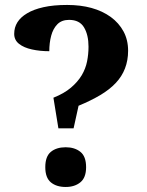

<svg xmlns="http://www.w3.org/2000/svg" viewBox="-20 -744 590 772"><path d="M495.1 -540Q495.1 -462.9 445.3 -410.2Q420.4 -383.8 383.1 -361.6Q345.7 -339.4 295.9 -318.8L275.9 -228H214.8L194.8 -351.1Q237.8 -368.2 265.1 -391.4Q292.5 -414.6 308.6 -441.4Q324.2 -467.8 330.1 -497.1Q335.9 -526.4 335.9 -556.2Q335.9 -603.5 317.9 -633.8Q299.8 -664.1 257.8 -664.1Q228 -664.1 210.7 -646.5Q193.4 -628.9 185.8 -600.3Q178.2 -571.8 178.2 -538.1Q140.6 -538.1 108.4 -545.2Q76.2 -552.2 56.6 -567.6Q37.1 -583 37.1 -607.9Q37.1 -659.7 88.9 -690.4Q114.7 -706.1 154.8 -715.1Q194.8 -724.1 250 -724.1Q357.9 -724.1 425.3 -675.8Q458 -651.9 476.6 -617.7Q495.1 -583.5 495.1 -540ZM162.1 -71.8Q162.1 -115.2 184.6 -133.5Q207 -151.9 244.1 -151.9Q280.3 -151.9 303.2 -133.5Q326.2 -115.2 326.2 -71.8Q326.2 -29.8 303.2 -11Q280.3 7.8 244.1 7.8Q207 7.8 184.6 -10.7Q162.1 -29.3 162.1 -71.8Z"/></svg>

Font: Koh Santepheap
Style: Bold
Weight: 700
Designer: Danh Hong
Version: Version 2.002; ttfautohint (v1.8.3)